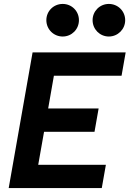

<svg xmlns="http://www.w3.org/2000/svg" viewBox="-20 -961 662 981"><path d="M24.4 0H500L521 -119.1H175.3L205.1 -287.6H462.9L483.9 -406.7H226.1L255.4 -574.2H601.1L622.1 -693.4H146.5L125.5 -574.2ZM300.3 -774.4C346.7 -774.4 383.3 -811.5 383.3 -857.9C383.3 -904.3 346.7 -940.9 300.3 -940.9C253.9 -940.9 216.8 -904.3 216.8 -857.9C216.8 -811.5 253.9 -774.4 300.3 -774.4ZM536.1 -774.4C582 -774.4 619.6 -811.5 619.6 -857.9C619.6 -904.3 582.5 -940.9 536.1 -940.9C490.2 -940.9 453.1 -904.3 453.1 -857.9C453.1 -811.5 490.2 -774.4 536.1 -774.4Z"/></svg>

Font: Cascadia Mono NF
Style: Bold Italic
Weight: 700
Italic angle: -10°
Monospace: yes
Designer: Aaron Bell
Foundry: Saja Typeworks
Version: Version 2404.023